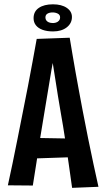

<svg xmlns="http://www.w3.org/2000/svg" viewBox="-20 -883 501 908"><path d="M321 5.4Q313.4 -49.2 305 -107.9Q296.6 -166.6 287.6 -227Q278.6 -287.4 268 -346.2Q260.6 -388.4 254.1 -428.7Q247.6 -469 241.9 -506.2Q236.2 -543.4 230.7 -577.1Q225.2 -610.8 220 -639.6L153.6 -699L309.6 -704.6Q315.8 -666.4 323 -624.7Q330.2 -583 337.8 -539.3Q345.4 -495.6 353.9 -451Q362.4 -406.4 370.6 -361.8Q383.4 -294.6 396.4 -230.2Q409.4 -165.8 422 -107.5Q434.6 -49.2 445.6 0.4ZM117.2 -132.8V-231.2L337.2 -227.4V-140.2ZM135.2 -5.6 17.2 -6.6Q27.6 -53.6 39.2 -109.7Q50.8 -165.8 63.3 -228.5Q75.8 -291.2 88.6 -356.2Q100.6 -415.6 112.1 -475Q123.6 -534.4 134 -591.4Q144.4 -648.4 153.6 -699L309.6 -704.6L238 -632.4Q231 -596.4 223.2 -551.4Q215.4 -506.4 207.3 -455.5Q199.2 -404.6 189.8 -350.2Q179.6 -292 170.4 -232.7Q161.2 -173.4 152.7 -116Q144.2 -58.6 135.2 -5.6ZM231 -734.4Q202.2 -734.4 181.5 -741.9Q160.8 -749.4 149.8 -763.4Q138.8 -777.4 138.8 -797Q138.8 -828.8 163.7 -845.7Q188.6 -862.6 230.2 -862.6Q271.2 -862.6 295.7 -845.9Q320.2 -829.2 320.2 -802.6Q320.2 -772.8 295.6 -753.6Q271 -734.4 231 -734.4ZM231 -774Q237 -774 244.7 -776.2Q252.4 -778.4 258.3 -784.7Q264.2 -791 264.2 -801.2Q264.2 -813 253.3 -818.6Q242.4 -824.2 229 -824.2Q214.2 -824.2 204.5 -818.5Q194.8 -812.8 194.8 -800Q194.8 -792.2 199 -786.4Q203.2 -780.6 211.1 -777.3Q219 -774 231 -774Z"/></svg>

Font: Truculenta
Style: Regular
Weight: 400
Designer: Ivan Castro, Eva Sanz & Omnibus-Type Team
Foundry: Omnibus-Type
Version: Version 1.002